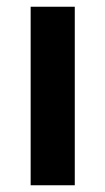

<svg xmlns="http://www.w3.org/2000/svg" viewBox="-20 -550 311 570"><path d="M71 0V-530H202V0Z"/></svg>

Font: Golos Text SemiBold
Style: Regular
Weight: 600
Designer: A.Korolkova, Vitaly Kuzmin
Foundry: ParaType Ltd
Version: Version 2.004